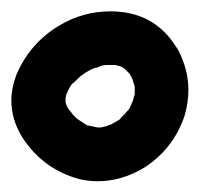

<svg xmlns="http://www.w3.org/2000/svg" viewBox="-28 -750 360 347"><g transform="rotate(90 152.5 -576.0)"><path d="M160 -416Q138 -416 114 -425Q57 -449 25 -502Q-1 -545 -1 -595Q-1 -673 62 -713L68 -717Q104 -736 141 -736Q164 -736 188 -729Q247 -709 281 -657Q306 -616 306 -572Q306 -555 302 -538Q284 -473 227 -436Q195 -416 160 -416ZM164 -514Q166 -515 167 -515Q168 -515 169 -516Q175 -518 179 -522L180 -523Q186 -527 190.5 -532Q195 -537 196 -539L205 -553L209 -573Q209 -583 204 -594Q204 -596 203 -597L195 -611Q190 -615 187 -618.5Q184 -622 181 -624Q179 -625 178 -627Q173 -631 164 -634L160 -636Q154 -637 149 -639H135L122 -635Q116 -632 114 -631Q112 -630 109.5 -627.5Q107 -625 105 -623Q103 -621 101.5 -619Q100 -617 99 -615L96 -604V-588Q96 -580 101 -570Q101 -562 116 -541Q129 -528 129.5 -526.5Q130 -525 141 -519L148 -516Q149 -515 151 -515Q153 -515 155 -514Z"/></g></svg>

Font: Bad Comic
Style: Regular
Weight: 400
Designer: GGBotNet
Foundry: f0n7
Version: 0.9